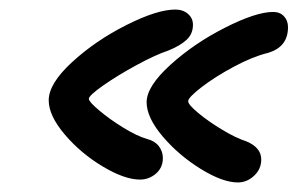

<svg xmlns="http://www.w3.org/2000/svg" viewBox="-20 -567 637 402"><path d="M82 -357Q82 -392 131 -437Q180 -482 244.5 -514.5Q309 -547 347 -547Q363 -547 373.5 -538Q384 -529 384 -515Q384 -496 370.5 -483.5Q357 -471 332 -461Q305 -452 265.5 -430.5Q226 -409 196 -388Q166 -367 166 -360Q166 -354 188 -335.5Q210 -317 238.5 -299.5Q267 -282 288 -276Q304 -272 312.5 -261Q321 -250 321 -236Q321 -216 306.5 -203.5Q292 -191 273 -191Q241 -191 195 -218.5Q149 -246 115.5 -285.5Q82 -325 82 -357ZM287 -353Q287 -386 336.5 -431Q386 -476 451 -509Q516 -542 552 -542Q566 -542 574.5 -533Q583 -524 583 -510Q583 -468 540 -456Q508 -448 469 -427Q430 -406 402 -384.5Q374 -363 374 -355Q374 -348 395 -330.5Q416 -313 445 -295.5Q474 -278 496 -271Q527 -258 527 -233Q527 -213 512 -199Q497 -185 478 -185Q446 -185 400 -213.5Q354 -242 320.5 -281.5Q287 -321 287 -353Z"/></svg>

Font: Mali SemiBold
Style: Italic
Weight: 600
Italic angle: -10°
Version: Version 1.000; ttfautohint (v1.6)